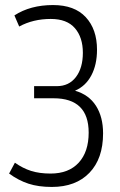

<svg xmlns="http://www.w3.org/2000/svg" viewBox="-20 -730 475 760"><path d="M16 -43 39 -86Q70 -64 103 -53.5Q136 -43 180 -43Q252 -43 291.5 -86Q331 -129 331 -205Q331 -341 192 -341H115V-389H205Q253 -389 280.5 -425Q308 -461 308 -521Q308 -582 276.5 -618.5Q245 -655 181 -655Q111 -655 56 -625L37 -669Q100 -710 190 -710Q275 -710 319.5 -662Q364 -614 364 -533Q364 -474 341.5 -431.5Q319 -389 277 -371Q332 -355 360 -311Q388 -267 388 -202Q388 -102 334 -46Q280 10 185 10Q132 10 92.5 -3Q53 -16 16 -43Z"/></svg>

Font: Georama SemiCondensed Light
Style: Regular
Weight: 300
Width: 4
Designer: Jean-Baptiste Levee
Foundry: Production Type
Version: Version 1.000